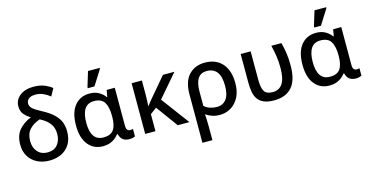

<svg xmlns="http://www.w3.org/2000/svg" viewBox="-94 -1253 3822 1971"><g transform="rotate(-15 1817.0 -268.0)"><path d="M293 10Q220 10 163.5 -18.5Q107 -47 74.5 -99.5Q42 -152 42 -224Q42 -322 91 -379.5Q140 -437 220 -469Q184 -490 154.5 -522.5Q125 -555 125 -612Q125 -652 147.5 -686.5Q170 -721 214.5 -743Q259 -765 326 -765Q397 -765 446.5 -743.5Q496 -722 521 -699L478 -621Q445 -648 407 -665Q369 -682 327 -682Q289 -682 267.5 -671Q246 -660 237.5 -644Q229 -628 229 -613Q229 -585 251.5 -561.5Q274 -538 341 -503Q425 -459 468.5 -415.5Q512 -372 527.5 -327.5Q543 -283 543 -236Q543 -152 509 -97.5Q475 -43 418.5 -16.5Q362 10 293 10ZM295 -76Q364 -76 401 -121Q438 -166 438 -236Q438 -304 401 -349.5Q364 -395 302 -425Q231 -401 190.5 -356Q150 -311 150 -235Q150 -163 189.5 -119.5Q229 -76 295 -76Z M860 10Q764 10 705 -61.5Q646 -133 646 -267Q646 -404 705 -476.5Q764 -549 864 -549Q921 -549 961.5 -526Q1002 -503 1028 -467H1032L1045 -539H1131V-134Q1131 -103 1143 -90.5Q1155 -78 1172 -78Q1180 -78 1189 -79.5Q1198 -81 1202 -83V-3Q1195 1 1177 5.5Q1159 10 1143 10Q1102 10 1075.5 -8Q1049 -26 1036 -72H1029Q1004 -37 962 -13.5Q920 10 860 10ZM889 -76Q965 -76 997 -121Q1029 -166 1029 -262V-268Q1029 -362 998 -412Q967 -462 888 -462Q820 -462 787.5 -412Q755 -362 755 -266Q755 -76 889 -76ZM862 -606V-618L910 -776H1034V-766L933 -606Z M1765 -539 1558 -298 1780 0H1656L1487 -232L1419 -181V0H1310V-539H1419V-399Q1419 -362 1417.5 -326.5Q1416 -291 1414 -268H1416Q1428 -283 1440.5 -298.5Q1453 -314 1464 -328L1643 -539Z M1854 240V-275Q1854 -411 1918.5 -480Q1983 -549 2089 -549Q2206 -549 2272.5 -475Q2339 -401 2339 -264Q2339 -177 2307 -116Q2275 -55 2221 -22.5Q2167 10 2101 10Q2061 10 2025 -1.5Q1989 -13 1961 -33H1955Q1957 -14 1958.5 22Q1960 58 1960 99V240ZM2094 -77Q2158 -77 2194 -124Q2230 -171 2230 -264Q2230 -366 2193 -413.5Q2156 -461 2086 -461Q1961 -461 1961 -276V-124Q1987 -100 2022 -88.5Q2057 -77 2094 -77Z M2682 10Q2614 10 2572 -8Q2530 -26 2507.5 -58.5Q2485 -91 2477 -136Q2469 -181 2469 -235V-539H2575V-235Q2575 -154 2597 -115Q2619 -76 2688 -76Q2756 -76 2791.5 -129Q2827 -182 2827 -297Q2827 -365 2818.5 -421Q2810 -477 2795 -539H2902Q2918 -478 2926 -422Q2934 -366 2934 -293Q2934 -137 2868.5 -63.5Q2803 10 2682 10Z M3267 10Q3171 10 3112 -61.5Q3053 -133 3053 -267Q3053 -404 3112 -476.5Q3171 -549 3271 -549Q3328 -549 3368.5 -526Q3409 -503 3435 -467H3439L3452 -539H3538V-134Q3538 -103 3550 -90.5Q3562 -78 3579 -78Q3587 -78 3596 -79.5Q3605 -81 3609 -83V-3Q3602 1 3584 5.5Q3566 10 3550 10Q3509 10 3482.5 -8Q3456 -26 3443 -72H3436Q3411 -37 3369 -13.5Q3327 10 3267 10ZM3296 -76Q3372 -76 3404 -121Q3436 -166 3436 -262V-268Q3436 -362 3405 -412Q3374 -462 3295 -462Q3227 -462 3194.5 -412Q3162 -362 3162 -266Q3162 -76 3296 -76ZM3269 -606V-618L3317 -776H3441V-766L3340 -606Z"/></g></svg>

Font: Noto Sans Medium
Style: Regular
Weight: 500
Designer: Monotype Design Team
Foundry: Monotype Imaging Inc.
Version: Version 2.007